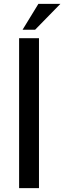

<svg xmlns="http://www.w3.org/2000/svg" viewBox="-20 -975 333 995"><path d="M79 -777H182V0H79ZM293 -955 162 -821H97L179 -955Z"/></svg>

Font: Josefin Sans Medium
Style: Regular
Weight: 500
Designer: Santiago Orozco
Foundry: Typemade
Version: Version 2.001